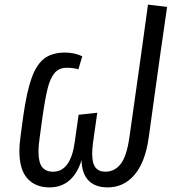

<svg xmlns="http://www.w3.org/2000/svg" viewBox="-20 -801 769 833"><path d="M705 -771 675 -563 625 -203Q610 -97 563.5 -42.5Q517 12 447 12Q393 12 364 -18Q335 -48 334 -106Q296 12 195 12Q134 12 99 -26.5Q64 -65 64 -147Q64 -171 69 -209L81 -298Q96 -403 117 -462Q138 -521 172 -547Q206 -573 262 -573Q302 -573 337 -557L320 -500Q313 -503 299 -505Q285 -507 270 -507Q236 -507 217 -484.5Q198 -462 187 -418.5Q176 -375 164 -291L153 -211Q147 -172 147 -143Q147 -96 163 -76Q179 -56 210 -56Q286 -56 304 -183L321 -303L402 -312L383 -178Q380 -153 380 -134Q380 -92 394.5 -74Q409 -56 437 -56Q477 -56 503.5 -89.5Q530 -123 542 -209L592 -563L622 -781Z"/></svg>

Font: FiraGO Book
Style: Italic
Weight: 350
Italic angle: -8°
Designer: bBox Type GmbH
Foundry: bBox Type GmbH
Version: Version 1.001